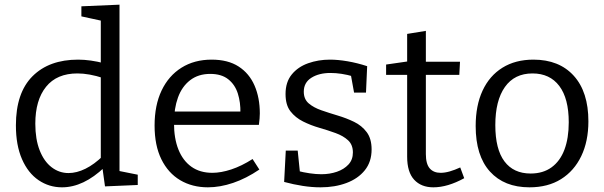

<svg xmlns="http://www.w3.org/2000/svg" viewBox="-20 -792 2582 821"><path d="M245 9Q190 9 145 -21.5Q100 -52 74 -111.5Q48 -171 48 -256Q48 -395 119 -466Q190 -537 314 -537Q340 -537 368.5 -533Q397 -529 427 -521L411 -512V-713L420 -702L328 -722V-765L491 -772V-49L479 -63L569 -45V-1L429 5L417 -81L427 -77Q382 -34 336.5 -12.5Q291 9 245 9ZM273 -52Q308 -52 345.5 -70.5Q383 -89 421 -126L411 -99V-478L422 -458Q361 -478 311 -478Q223 -478 177 -421Q131 -364 131 -263Q131 -197 149.5 -149.5Q168 -102 200.5 -77Q233 -52 273 -52Z M869 9Q802 9 750.5 -21.5Q699 -52 670 -111Q641 -170 641 -255Q641 -342 671 -405Q701 -468 756 -502.5Q811 -537 885 -537Q955 -537 1000.5 -507.5Q1046 -478 1068.5 -426Q1091 -374 1091 -307Q1091 -296 1090 -285Q1089 -274 1087 -258H702V-315H1017L1008 -309Q1009 -354 997 -392Q985 -430 956 -453Q927 -476 879 -476Q828 -476 793 -449Q758 -422 741 -375Q724 -328 724 -266Q724 -200 743 -152.5Q762 -105 798.5 -79Q835 -53 888 -53Q925 -53 969 -67.5Q1013 -82 1060 -112L1089 -67Q1033 -29 977 -10Q921 9 869 9Z M1279 -400Q1279 -368 1300 -350Q1321 -332 1354 -320.5Q1387 -309 1424 -298Q1461 -287 1494 -271Q1527 -255 1548 -227Q1569 -199 1569 -153Q1569 -100 1540 -64Q1511 -28 1461.5 -9.5Q1412 9 1351 9Q1314 9 1275 3Q1236 -3 1195 -14L1202 -148H1253L1263 -50L1254 -61Q1277 -55 1304 -51Q1331 -47 1354 -47Q1390 -47 1420.5 -57.5Q1451 -68 1470 -88.5Q1489 -109 1489 -140Q1489 -173 1468.5 -192Q1448 -211 1415 -223Q1382 -235 1345.5 -245.5Q1309 -256 1276 -272.5Q1243 -289 1222 -316Q1201 -343 1201 -390Q1201 -441 1227.5 -473.5Q1254 -506 1297.5 -521.5Q1341 -537 1391 -537Q1425 -537 1466 -530Q1507 -523 1550 -509L1545 -396H1494L1479 -479L1491 -465Q1439 -480 1393 -480Q1344 -480 1311.5 -459.5Q1279 -439 1279 -400Z M1833 9Q1781 9 1751 -23.5Q1721 -56 1721 -122V-485L1734 -472H1631V-516L1735 -531L1721 -515V-647L1801 -660V-515L1790 -528H1947L1944 -472H1790L1801 -485V-133Q1801 -91 1817.5 -72Q1834 -53 1864 -53Q1882 -53 1903 -59Q1924 -65 1948 -76L1965 -30Q1894 9 1833 9Z M2261 -537Q2371 -537 2433.5 -468Q2496 -399 2496 -273Q2496 -188 2465.5 -124.5Q2435 -61 2379 -26Q2323 9 2244 9Q2136 9 2075 -58.5Q2014 -126 2014 -253Q2014 -341 2043.5 -404.5Q2073 -468 2128.5 -502.5Q2184 -537 2261 -537ZM2257 -478Q2180 -478 2139 -420Q2098 -362 2098 -257Q2098 -154 2137 -102Q2176 -50 2249 -50Q2302 -50 2338.5 -76.5Q2375 -103 2393.5 -152Q2412 -201 2412 -269Q2412 -371 2371.5 -424.5Q2331 -478 2257 -478Z"/></svg>

Font: Bitter Thin
Style: Regular
Weight: 400
Version: Version 3.021